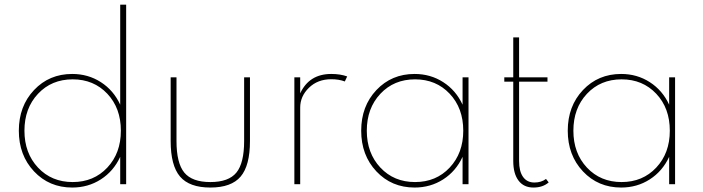

<svg xmlns="http://www.w3.org/2000/svg" viewBox="-20 -802 3059 836"><path d="M294.4 14.6Q194.3 14.6 128.2 -55.7Q62 -126 62 -232.9Q62 -339.8 128.2 -409.9Q194.3 -480 294.4 -480Q363.8 -480 419.2 -444.3Q474.6 -408.7 503.4 -346.2V-781.7H529.3V0H503.4V-119.1Q474.6 -56.6 419.2 -21Q363.8 14.6 294.4 14.6ZM506.3 -232.9Q506.3 -331.1 447.3 -393.8Q388.2 -456.5 296.4 -456.5Q204.6 -456.5 145.5 -393.6Q86.4 -330.6 86.4 -232.9Q86.4 -135.3 145.5 -72.3Q204.6 -9.3 296.4 -9.3Q388.2 -9.3 447.3 -72.3Q506.3 -135.3 506.3 -232.9Z M723.1 -188V-465.3H748.5V-188Q748.5 -91.8 782.5 -50.5Q816.4 -9.3 896 -9.3Q975.6 -9.3 1009.3 -50.5Q1043 -91.8 1043 -188V-465.3H1068.4V-188Q1068.4 -81.1 1027.8 -33.2Q987.3 14.6 896 14.6Q804.7 14.6 763.9 -33.2Q723.1 -81.1 723.1 -188Z M1261.7 0V-465.3H1287.1V-395.5Q1326.2 -480 1422.4 -480Q1461.9 -480 1491.7 -469.2L1481.4 -447.3Q1456.1 -457 1422.4 -457Q1363.3 -457 1325.2 -419.9Q1287.1 -382.8 1287.1 -333.5V0Z M1785.2 14.6Q1685.1 14.6 1618.9 -55.7Q1552.7 -126 1552.7 -232.9Q1552.7 -339.8 1618.9 -409.9Q1685.1 -480 1785.2 -480Q1854.5 -480 1909.9 -444.3Q1965.3 -408.7 1994.1 -346.2V-465.3H2020V0H1994.1V-119.1Q1965.3 -56.6 1909.9 -21Q1854.5 14.6 1785.2 14.6ZM1997.1 -232.9Q1997.1 -331.1 1938 -393.8Q1878.9 -456.5 1787.1 -456.5Q1695.3 -456.5 1636.2 -393.6Q1577.1 -330.6 1577.1 -232.9Q1577.1 -135.3 1636.2 -72.3Q1695.3 -9.3 1787.1 -9.3Q1878.9 -9.3 1938 -72.3Q1997.1 -135.3 1997.1 -232.9Z M2175.8 -465.3H2214.8V-639.2H2240.2V-465.3H2363.8V-446.3H2240.2V-101.1Q2240.2 -55.7 2257.6 -31.5Q2274.9 -7.3 2307.1 -7.3Q2336.9 -7.3 2357.4 -22.9L2369.1 -7.8Q2343.3 14.6 2302.7 14.6Q2260.7 14.6 2237.8 -15.6Q2214.8 -45.9 2214.8 -101.1V-446.3H2175.8Z M2684.6 14.6Q2584.5 14.6 2518.3 -55.7Q2452.1 -126 2452.1 -232.9Q2452.1 -339.8 2518.3 -409.9Q2584.5 -480 2684.6 -480Q2753.9 -480 2809.3 -444.3Q2864.7 -408.7 2893.6 -346.2V-465.3H2919.4V0H2893.6V-119.1Q2864.7 -56.6 2809.3 -21Q2753.9 14.6 2684.6 14.6ZM2896.5 -232.9Q2896.5 -331.1 2837.4 -393.8Q2778.3 -456.5 2686.5 -456.5Q2594.7 -456.5 2535.6 -393.6Q2476.6 -330.6 2476.6 -232.9Q2476.6 -135.3 2535.6 -72.3Q2594.7 -9.3 2686.5 -9.3Q2778.3 -9.3 2837.4 -72.3Q2896.5 -135.3 2896.5 -232.9Z"/></svg>

Font: Spartan MB Thin
Style: Regular
Weight: 100
Designer: Matt Bailey, Mirko Velimirovic
Foundry: Matt Bailey
Version: Version 1.005